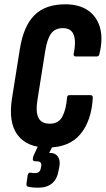

<svg xmlns="http://www.w3.org/2000/svg" viewBox="-20 -681 492 894"><path d="M201 6Q106 6 62 -52.5Q18 -111 36 -224L72 -450Q89 -559 140 -610Q191 -661 284 -661Q349 -661 390.5 -632Q432 -603 446 -551Q460 -499 443 -430Q441 -418 430 -418H334Q321 -418 323 -430Q335 -486 323.5 -518Q312 -550 273 -550Q237 -550 218.5 -525.5Q200 -501 191 -446L155 -220Q145 -160 159 -132.5Q173 -105 212 -105Q253 -105 270.5 -138.5Q288 -172 292 -225Q292 -238 304 -238H401Q413 -238 412 -225Q406 -118 354 -56Q302 6 201 6ZM157 193Q131 193 113 189Q102 187 103 176L109 134Q112 122 122 123Q134 125 142 125Q167 125 170 102L172 93Q176 70 150 70H144Q131 70 133 57Q134 47 138 40L171 -31Q177 -44 186 -44H233Q247 -44 240 -30L209 31H214Q237 31 249 47.5Q261 64 257 92L253 112Q240 193 157 193Z"/></svg>

Font: Sofia Sans Extra Condensed ExtraBold
Style: Italic
Weight: 800
Italic angle: -9°
Designer: Botio Nikoltchev, Ani Petrova
Foundry: lettersoup
Version: Version 4.101; ttfautohint (v1.8.4.7-5d5b)